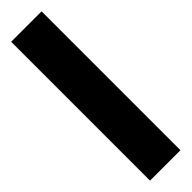

<svg xmlns="http://www.w3.org/2000/svg" viewBox="3 -1055 482 482"><g transform="rotate(45 243.5 -814.0)"><path d="M490 -760H-3V-868H490Z"/></g></svg>

Font: Noto Sans Lao UI Cond ExtBd
Style: Regular
Weight: 800
Width: 3
Designer: Monotype Design Team
Foundry: Monotype Imaging Inc.
Version: Version 2.000; ttfautohint (v1.8.4.7-5d5b)